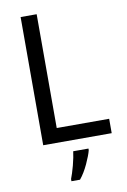

<svg xmlns="http://www.w3.org/2000/svg" viewBox="-101 -773 697 1053"><g transform="rotate(-10 248.0 -246.5)"><path d="M472.2 0V-80.1H180.2V-713.9H90.8V0ZM247.1 61C244.6 82 239.3 107.9 231.4 138.7C223.1 168.9 215.8 192.4 209 209V221.2H256.8C274.4 199.7 290 173.8 304.2 143.1C318.4 112.3 327.6 87.9 332 69.8V61Z"/></g></svg>

Font: Avrile Sans
Style: Regular
Weight: 400
Designer: Monotype Design Team, Google (font), Stefan Peev (BGR Cyrillic), Cristiano Sobral (main changes)
Foundry: The Avrile Sans Project Authors
Version: Version 3.110